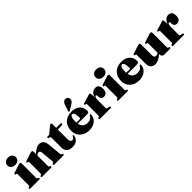

<svg xmlns="http://www.w3.org/2000/svg" viewBox="341 -2174 3630 3630"><g transform="rotate(-45 2156.5 -358.5)"><path d="M155.5 -516.5Q104 -516.5 73.5 -544Q43 -571.5 43 -615Q43 -658 73.5 -685.2Q104 -712.5 155.5 -712.5Q206.5 -712.5 237.5 -685.2Q268.5 -658 268.5 -615Q268.5 -571.5 237.5 -544Q206.5 -516.5 155.5 -516.5ZM261 -452.5V-71Q261 -45 273.5 -40.5L288.5 -36Q302.5 -30 302.5 -18Q302.5 0 280 0H44Q21.5 0 21.5 -18Q21.5 -30 36 -36L50.5 -40.5Q63.5 -45 63.5 -71V-362.5Q63.5 -380.5 50.5 -383L35.5 -385Q22 -388.5 22 -401.5Q22 -413.5 40.5 -421L188.5 -468.5Q219 -479.5 232 -479.5Q246.5 -479.5 253.8 -472Q261 -464.5 261 -452.5Z M577.5 -452.5V-387Q632.5 -435 674.2 -457Q716 -479 751 -479Q806.5 -479 837.5 -443.5Q868.5 -408 875 -343.5L902.5 -71Q904 -56.5 906.2 -49.8Q908.5 -43 915.5 -40.5L930 -36Q944.5 -30 944.5 -18Q944.5 0 922 0H686Q663 0 663 -19Q663 -30 674.5 -35.5L689 -40.5Q696 -43.5 699.5 -50Q703 -56.5 701.5 -71L679 -318.5Q676.5 -347 666.2 -360.8Q656 -374.5 634 -374.5Q606.5 -374.5 579 -350.5L577.5 -349V-71Q577.5 -56.5 580.2 -50Q583 -43.5 590 -40.5L604.5 -35.5Q616 -30 616 -19Q616 0 593 0H360.5Q338 0 338 -18Q338 -30 352.5 -36L367 -40.5Q380 -45 380 -71V-362.5Q380 -380.5 367 -383L352 -385Q338.5 -388.5 338.5 -401.5Q338.5 -413.5 357 -421L505 -468.5Q521.5 -474.5 530.8 -477Q540 -479.5 549.5 -479.5Q563 -479.5 570.2 -472Q577.5 -464.5 577.5 -452.5Z M989.5 -422.5 963.5 -430.5Q949 -436 949 -448.5Q949 -466 969.5 -466H1003Q1013 -466 1027.5 -480L1139 -572Q1160 -592.5 1177.5 -592.5Q1198 -592.5 1198 -567.5V-466H1311Q1331.5 -466 1331.5 -450.5Q1331.5 -438.5 1319.8 -430.2Q1308 -422 1282 -422H1198V-164.5Q1198 -84 1251.5 -84Q1270.5 -84 1281.2 -94.8Q1292 -105.5 1299.8 -120.2Q1307.5 -135 1318.5 -146Q1324 -148 1328.5 -144.2Q1333 -140.5 1333 -129.5Q1327.5 -65 1283.5 -26.5Q1239.5 12 1165 12Q1087 12 1045.5 -24.8Q1004 -61.5 1004 -137V-401Q1004 -411 1000.5 -415.2Q997 -419.5 989.5 -422.5Z M1843.5 -278Q1843.5 -233 1798 -233H1543Q1556 -169.5 1594.2 -140Q1632.5 -110.5 1690 -110.5Q1733.5 -110.5 1764 -127.5Q1794.5 -144.5 1808.5 -178.5Q1822 -192 1829.5 -192Q1841.5 -192 1841.5 -171.5Q1841.5 -121 1812 -79.2Q1782.5 -37.5 1730.8 -12.8Q1679 12 1611.5 12Q1539 12 1482 -17.5Q1425 -47 1392 -100Q1359 -153 1359 -223Q1359 -341 1428.2 -410Q1497.5 -479 1619.5 -479Q1691.5 -479 1741.5 -452.8Q1791.5 -426.5 1817.5 -381Q1843.5 -335.5 1843.5 -278ZM1537.5 -296.5Q1537.5 -281 1538.5 -266.5H1630Q1648.5 -266.5 1648.5 -285.5Q1648.5 -366 1632.2 -400.8Q1616 -435.5 1594 -435.5Q1571 -435.5 1554.2 -404Q1537.5 -372.5 1537.5 -296.5ZM1620 -649.5Q1634 -688.5 1655.5 -709.8Q1677 -731 1710.5 -728.5Q1744 -726 1760.2 -704.2Q1776.5 -682.5 1774 -659.5Q1772 -629.5 1754.2 -609Q1736.5 -588.5 1706 -572L1608.5 -511Q1592 -504.5 1583.5 -513Q1578.5 -518 1579.5 -523.5Q1580.5 -529 1584 -535Z M2117 -449.5 2122 -363Q2138.5 -421.5 2174 -450.2Q2209.5 -479 2251 -479Q2348.5 -479 2348.5 -360Q2348.5 -300 2322.8 -271.2Q2297 -242.5 2256.5 -242.5Q2217.5 -242.5 2198.5 -263Q2179.5 -283.5 2178.5 -321V-341.5Q2177.5 -367 2157.5 -367Q2143 -367 2133.8 -345.5Q2124.5 -324 2124.5 -273.5V-73.5Q2124.5 -60.5 2128.8 -54.2Q2133 -48 2145.5 -45.5L2188.5 -37Q2206.5 -33 2206.5 -18Q2206.5 0 2183 0H1908Q1885 0 1885 -18Q1885 -30 1899.5 -36L1914 -40.5Q1927 -45 1927 -69.5V-362.5Q1927 -382 1914 -384.5L1898 -386.5Q1885 -390 1885 -402.5Q1885 -415 1904 -422.5L2050 -464.5Q2071.5 -472.5 2081 -475Q2090.5 -477.5 2096.5 -477.5Q2113.5 -477.5 2117 -449.5Z M2513 -516.5Q2461.5 -516.5 2431 -544Q2400.5 -571.5 2400.5 -615Q2400.5 -658 2431 -685.2Q2461.5 -712.5 2513 -712.5Q2564 -712.5 2595 -685.2Q2626 -658 2626 -615Q2626 -571.5 2595 -544Q2564 -516.5 2513 -516.5ZM2618.5 -452.5V-71Q2618.5 -45 2631 -40.5L2646 -36Q2660 -30 2660 -18Q2660 0 2637.5 0H2401.5Q2379 0 2379 -18Q2379 -30 2393.5 -36L2408 -40.5Q2421 -45 2421 -71V-362.5Q2421 -380.5 2408 -383L2393 -385Q2379.5 -388.5 2379.5 -401.5Q2379.5 -413.5 2398 -421L2546 -468.5Q2576.5 -479.5 2589.5 -479.5Q2604 -479.5 2611.2 -472Q2618.5 -464.5 2618.5 -452.5Z M3176 -278Q3176 -233 3130.5 -233H2875.5Q2888.5 -169.5 2926.8 -140Q2965 -110.5 3022.5 -110.5Q3066 -110.5 3096.5 -127.5Q3127 -144.5 3141 -178.5Q3154.5 -192 3162 -192Q3174 -192 3174 -171.5Q3174 -121 3144.5 -79.2Q3115 -37.5 3063.2 -12.8Q3011.5 12 2944 12Q2871.5 12 2814.5 -17.5Q2757.5 -47 2724.5 -100Q2691.5 -153 2691.5 -223Q2691.5 -341 2760.8 -410Q2830 -479 2952 -479Q3024 -479 3074 -452.8Q3124 -426.5 3150 -381Q3176 -335.5 3176 -278ZM2870 -296.5Q2870 -281 2871 -266.5H2962.5Q2981 -266.5 2981 -285.5Q2981 -366 2964.8 -400.8Q2948.5 -435.5 2926.5 -435.5Q2903.5 -435.5 2886.8 -404Q2870 -372.5 2870 -296.5Z M3251 -128.5V-361.5Q3251 -379.5 3238 -382.5L3223 -384Q3209.5 -387.5 3209.5 -400.5Q3209.5 -412.5 3228.5 -420L3376 -467.5Q3407 -479 3420 -479Q3434 -479 3441.2 -471.2Q3448.5 -463.5 3448.5 -451.5V-153.5Q3448.5 -92 3500.5 -92Q3531 -92 3557.5 -112V-361.5Q3557.5 -379.5 3544.5 -382.5L3529.5 -384Q3516 -387.5 3516 -400.5Q3516 -412.5 3535 -420L3682.5 -467.5Q3699 -473.5 3708.5 -476.2Q3718 -479 3727.5 -479Q3741 -479 3748 -471.2Q3755 -463.5 3755 -451.5V-71Q3755 -45 3768 -40.5L3782.5 -36Q3797 -30 3797 -18Q3797 0 3774.5 0H3615Q3593.5 0 3577.5 -17.8Q3561.5 -35.5 3561.5 -60V-77Q3506 -29 3461.2 -8.5Q3416.5 12 3379.5 12Q3322 12 3286.5 -24.8Q3251 -61.5 3251 -128.5Z M4072.5 -449.5 4077.5 -363Q4094 -421.5 4129.5 -450.2Q4165 -479 4206.5 -479Q4304 -479 4304 -360Q4304 -300 4278.2 -271.2Q4252.5 -242.5 4212 -242.5Q4173 -242.5 4154 -263Q4135 -283.5 4134 -321V-341.5Q4133 -367 4113 -367Q4098.5 -367 4089.2 -345.5Q4080 -324 4080 -273.5V-73.5Q4080 -60.5 4084.2 -54.2Q4088.5 -48 4101 -45.5L4144 -37Q4162 -33 4162 -18Q4162 0 4138.5 0H3863.5Q3840.5 0 3840.5 -18Q3840.5 -30 3855 -36L3869.5 -40.5Q3882.5 -45 3882.5 -69.5V-362.5Q3882.5 -382 3869.5 -384.5L3853.5 -386.5Q3840.5 -390 3840.5 -402.5Q3840.5 -415 3859.5 -422.5L4005.5 -464.5Q4027 -472.5 4036.5 -475Q4046 -477.5 4052 -477.5Q4069 -477.5 4072.5 -449.5Z"/></g></svg>

Font: Fraunces 72pt Black
Style: Regular
Weight: 900
Version: Version 1.000;[0bf87f6ff]